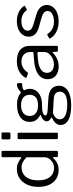

<svg xmlns="http://www.w3.org/2000/svg" viewBox="765 -1547 957 2527"><g transform="rotate(-90 1243.5 -283.5)"><path d="M453.7 0Q447.4 0 443.5 -3.6Q439.6 -7.1 439.6 -14.3V-56.5Q439.6 -64.2 436.1 -65.2Q432.5 -66.2 426.8 -60.5Q415.8 -49.7 395.6 -32.9Q375.5 -16 344.5 -3Q313.4 10 270.1 10Q207.5 10 157.1 -19.8Q106.6 -49.6 77.1 -109.1Q47.6 -168.7 47.6 -257.2Q47.6 -341.9 77.5 -405.4Q107.4 -468.8 160.4 -504.4Q213.5 -540 281.6 -540Q330.8 -540 363.9 -523.9Q397 -507.9 422.2 -486.6Q431 -479.8 434.3 -481.6Q437.6 -483.3 437.6 -493.8V-729Q437.6 -742 449.1 -742H510.3Q521.4 -742 521.4 -729.1V-15.6Q521.4 -6.9 518 -3.5Q514.7 0 505.2 0H453.7ZM437.3 -412.8Q406.1 -444.1 373.9 -461.2Q341.8 -478.3 302.1 -478.3Q253.7 -478.3 215.3 -453.5Q176.9 -428.6 155.3 -380Q133.7 -331.4 133.7 -260.4Q133.7 -187.4 155.8 -140.7Q178 -94.1 215.2 -72.3Q252.5 -50.6 296.3 -50.6Q336.6 -50.6 368.4 -69.6Q400.2 -88.6 418.8 -116.6Q437.3 -144.7 437.3 -171.7V-412.8Z M760.3 -16.7Q760.3 -7.2 756.6 -3.6Q753 0 742.5 0H691.4Q682.2 0 679.2 -3.1Q676.2 -6.2 676.2 -14.1V-516.4Q676.2 -530 688 -530H748.8Q760.3 -530 760.3 -517.2ZM763.9 -644.3Q763.9 -624.7 746.1 -624.7H687.7Q678.5 -624.7 675.6 -629.4Q672.6 -634.1 672.6 -642V-726.2Q672.6 -742 686.5 -742H750.2Q763.9 -742 763.9 -726.8Z M1393.6 -538.8Q1403.7 -538.8 1408.3 -535.1Q1412.8 -531.4 1412.8 -522.5V-488.3Q1412.8 -478.6 1408.6 -473.9Q1404.4 -469.2 1393.4 -469.6Q1376.8 -469.7 1364.7 -468Q1352.6 -466.4 1341.4 -461.3Q1316.6 -451.9 1321.4 -438.3Q1325.6 -427 1331.8 -411.4Q1338 -395.8 1338 -370.4Q1338 -326.1 1314.8 -289.3Q1291.6 -252.6 1243.5 -230.8Q1195.4 -209 1120.9 -209Q1070.5 -209 1041.3 -203Q1012.1 -196.9 1000 -186.9Q988 -177 988 -166.1Q988 -150 1009.5 -143.1Q1031 -136.2 1079.1 -133.5L1207.9 -125.9Q1296.4 -121.1 1337.4 -84Q1378.4 -46.9 1378.4 12.9Q1378.4 88.2 1311.8 131.6Q1245.3 175 1121.8 175Q995.2 175 928.8 138.6Q862.3 102.2 862.3 34.2Q862.3 -1.3 886.4 -29.1Q910.6 -56.9 955.6 -78.7Q967.5 -84.2 955.6 -89.7Q934 -99.8 922 -114.3Q909.9 -128.7 909.9 -148.8Q909.9 -163.4 919.1 -177.2Q928.2 -191 945.6 -202.8Q962.9 -214.7 988.5 -223.6Q994.2 -225.6 994.3 -228.9Q994.4 -232.3 988.6 -235.6Q945.4 -258 924.1 -291.1Q902.7 -324.1 902.7 -370.1Q902.7 -447.9 961.7 -492.9Q1020.6 -538 1129.2 -538Q1181.2 -538 1217.5 -526.2Q1253.8 -514.4 1278.8 -493Q1284.7 -488.4 1290 -488.4Q1295.4 -488.3 1300.4 -493.1Q1311.5 -504.1 1326.6 -514.4Q1341.6 -524.7 1359.1 -531.8Q1376.7 -538.8 1393.6 -538.8ZM1121 -261.6Q1191.3 -261.6 1225.2 -290.5Q1259.2 -319.4 1259.2 -370.7Q1259.2 -424.2 1224.9 -454.5Q1190.6 -484.9 1121 -484.9Q1054.3 -484.9 1017.5 -454.5Q980.7 -424.2 980.7 -370.7Q980.7 -319.1 1017.1 -290.3Q1053.6 -261.6 1121 -261.6ZM1032.8 -64.5Q1015.5 -65.5 993.1 -54.5Q970.7 -43.5 953.8 -23.2Q937 -2.8 937 24.1Q937 55.1 958.6 77.3Q980.2 99.5 1023.4 111.3Q1066.6 123 1131.1 123Q1214 123 1257.2 98.3Q1300.4 73.7 1300.4 23.4Q1300.4 -10.2 1277.6 -31Q1254.8 -51.7 1200.3 -54.9Z M1809.1 -63.7Q1772 -28 1728.5 -9Q1685 10 1631.5 10Q1553.6 10 1508.9 -29.8Q1464.3 -69.7 1464.3 -135.3Q1464.3 -188.5 1494.5 -226.7Q1524.8 -264.9 1583.6 -287.2Q1642.5 -309.5 1727.8 -314.6L1805.8 -321.1Q1812.7 -321.9 1817.5 -325.1Q1822.3 -328.3 1822.3 -335.9V-363Q1822.3 -417.1 1788.9 -448.4Q1755.6 -479.7 1698 -479.7Q1654.6 -479.7 1618.8 -460.1Q1583 -440.4 1554.8 -400.1Q1551.5 -395 1548.8 -393.6Q1546.1 -392.2 1540.1 -394.2L1486.7 -412.2Q1483.3 -414.2 1482 -417.2Q1480.6 -420.1 1484.7 -428.2Q1514.3 -479.9 1568.9 -510Q1623.5 -540 1702 -540Q1768.9 -540 1813.6 -519.4Q1858.4 -498.7 1880.9 -460.3Q1903.5 -421.8 1903.5 -369.2V-14.7Q1903.5 -6.2 1900.5 -3.1Q1897.4 0 1890 0H1839.2Q1832.7 0 1829.4 -4.3Q1826.1 -8.7 1825.5 -16.2L1823.8 -62.3Q1821.5 -76.5 1809.1 -63.7ZM1822.3 -254.4Q1822.3 -271 1808 -269.5L1742.4 -264.5Q1696.3 -261.6 1660.1 -252.4Q1624 -243.1 1599.2 -228.2Q1574.4 -213.3 1561.2 -192.5Q1548.1 -171.7 1548.1 -144.9Q1548.1 -101.4 1578.7 -76.8Q1609.3 -52.2 1660.9 -52.2Q1693.2 -52.2 1722.7 -63.6Q1752.1 -75.1 1774.6 -93Q1797.4 -111.8 1809.8 -131.9Q1822.3 -152 1822.3 -171V-254.4Z M2370.5 -412.8Q2349.7 -442.8 2313.7 -461.7Q2277.8 -480.5 2227.7 -480.5Q2174.2 -480.5 2138.5 -457.8Q2102.8 -435 2102.8 -395.5Q2102.8 -375.5 2118.7 -356.5Q2134.7 -337.6 2184.1 -322.4L2311.2 -284.5Q2379.5 -265.5 2410.5 -229.3Q2441.5 -193.2 2441.5 -146.1Q2441.5 -99 2413.4 -64Q2385.4 -29.1 2336.4 -9.6Q2287.4 10 2225.4 10Q2146.1 10 2086.8 -21.3Q2027.5 -52.6 2002.5 -100.4Q2000.4 -105.1 2000.4 -109.1Q2000.4 -113.1 2004.5 -115.7L2044.4 -137.9Q2049.4 -141 2053.4 -140.4Q2057.4 -139.8 2059.5 -136.7Q2075.8 -111.3 2098.6 -92Q2121.5 -72.7 2152.9 -61.9Q2184.3 -51.1 2225.7 -51.4Q2264.1 -51.7 2295.2 -62Q2326.4 -72.4 2344.3 -91.7Q2362.3 -110.9 2362.3 -136.7Q2362.3 -164.1 2340 -183.7Q2317.8 -203.3 2264.1 -218.4L2161.4 -246.6Q2086.1 -267.1 2055.4 -301.2Q2024.8 -335.4 2024.5 -380.9Q2024.5 -428.6 2050.2 -464.3Q2075.9 -500 2122.3 -520Q2168.7 -540 2229 -540Q2296.5 -540 2348.5 -514.5Q2400.6 -489 2427.7 -446.9Q2430.5 -442.8 2431 -439.2Q2431.4 -435.7 2427 -432.8L2385 -409.9Q2381 -408 2377.3 -408.7Q2373.6 -409.4 2370.5 -412.8Z"/></g></svg>

Font: Libre Franklin Thin
Style: Regular
Weight: 100
Designer: Pablo Impallari, Rodrigo Fuenzalida, Nhung Nguyen
Foundry: Impallari Type
Version: Version 3.000